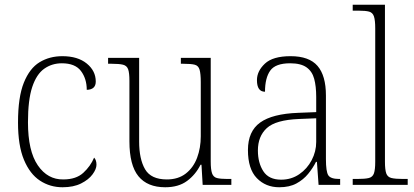

<svg xmlns="http://www.w3.org/2000/svg" viewBox="-20 -780 1748 810"><path d="M244 10Q191 10 148.5 -18Q106 -46 81 -106Q56 -166 56 -263Q56 -370 80.5 -431Q105 -492 147 -517.5Q189 -543 243 -543Q308 -543 346 -512Q384 -481 384 -436Q384 -402 346 -401Q346 -448 321.5 -480.5Q297 -513 241 -513Q199 -513 166.5 -490Q134 -467 116 -413Q98 -359 98 -264Q98 -143 139.5 -82.5Q181 -22 247 -23Q301 -23 331.5 -51Q362 -79 377 -115Q387 -105 387 -85Q387 -67 370.5 -44.5Q354 -22 322 -6Q290 10 244 10Z M677 10Q602 10 564 -36.5Q526 -83 526 -184V-439Q526 -473 520.5 -488Q515 -503 499 -507Q483 -511 451 -511H436V-536H567V-183Q567 -109 592 -66Q617 -23 684 -23Q732 -23 764 -48Q796 -73 811.5 -114.5Q827 -156 827 -205V-433Q827 -469 822 -486Q817 -503 801.5 -507Q786 -511 753 -511H743V-536H869V-99Q869 -65 874.5 -49Q880 -33 895 -29Q910 -25 939 -25H956V0H835L830 -85H826Q805 -43 769 -16.5Q733 10 677 10Z M1158 10Q1101 10 1063.5 -28.5Q1026 -67 1026 -147Q1026 -226 1077.5 -263Q1129 -300 1238 -304L1314 -307V-371Q1314 -416 1305.5 -447.5Q1297 -479 1273 -496Q1249 -513 1204 -513Q1142 -513 1120 -482Q1098 -451 1098 -393Q1064 -393 1064 -442Q1064 -480 1097.5 -511.5Q1131 -543 1206 -543Q1284 -543 1319.5 -502Q1355 -461 1355 -377V-109Q1355 -56 1365 -40.5Q1375 -25 1411 -25H1415V0H1324L1317 -97H1313Q1300 -71 1280 -46.5Q1260 -22 1230.5 -6Q1201 10 1158 10ZM1166 -22Q1209 -22 1242.5 -45Q1276 -68 1295 -104.5Q1314 -141 1314 -181V-281L1241 -278Q1143 -274 1105.5 -239.5Q1068 -205 1068 -145Q1068 -93 1091 -57.5Q1114 -22 1166 -22Z M1468 0V-25H1486Q1520 -25 1536 -29Q1552 -33 1557.5 -48.5Q1563 -64 1563 -98V-660Q1563 -695 1557.5 -711Q1552 -727 1537 -731Q1522 -735 1494 -735H1468V-760H1604V-98Q1604 -64 1609.5 -48.5Q1615 -33 1631.5 -29Q1648 -25 1681 -25H1700V0Z"/></svg>

Font: Noto Serif Georgian SemiCondensed ExtraLight
Style: Regular
Weight: 200
Width: 4
Designer: Monotype Design Team, Akaki Razmadze
Foundry: Google LLC
Version: Version 2.003; ttfautohint (v1.8.4.7-5d5b)